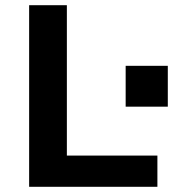

<svg xmlns="http://www.w3.org/2000/svg" viewBox="-20 -718 690 738"><path d="M92 0V-698H237V-120H585V0ZM463 -308V-465H625V-308Z"/></svg>

Font: Azeret Mono SemiBold
Style: Regular
Weight: 600
Designer: Martin Vácha
Foundry: Displaay
Version: Version 1.002